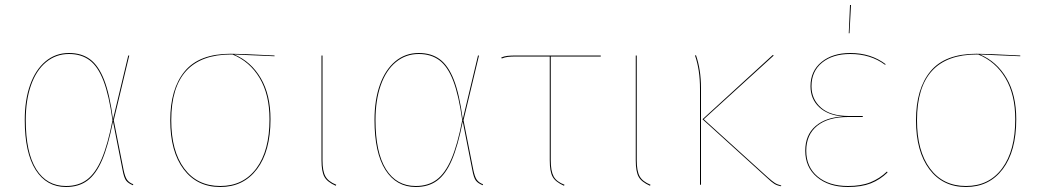

<svg xmlns="http://www.w3.org/2000/svg" viewBox="-20 -739 4170 768"><path d="M432 -262 493 -517H497L435 -258L474 -61Q480 -31 488.5 -19.5Q497 -8 513 -2L512 2Q494 -5 485 -16Q476 -27 470 -60L432 -253Q413 -156 388.5 -99Q364 -42 329.5 -16.5Q295 9 244 9Q166 9 122.5 -59.5Q79 -128 79 -259Q79 -339 100.5 -399.5Q122 -460 162 -493.5Q202 -527 256 -527Q306 -527 340 -502Q374 -477 396.5 -419.5Q419 -362 432 -262ZM83 -259Q83 -129 125 -62Q167 5 244 5Q294 5 328 -20.5Q362 -46 386.5 -103Q411 -160 430 -258Q416 -358 394 -415.5Q372 -473 338.5 -498Q305 -523 256 -523Q204 -523 164.5 -490.5Q125 -458 104 -398Q83 -338 83 -259Z M1078 -514 917 -521Q984 -493 1023 -426.5Q1062 -360 1062 -262Q1062 -134 1008 -62.5Q954 9 861 9Q768 9 714.5 -62Q661 -133 661 -258Q661 -384 719 -454Q777 -524 903 -524Q945 -524 1078 -517ZM910 -521H904Q665 -521 665 -258Q665 -135 717 -65Q769 5 861 5Q953 5 1005.5 -65.5Q1058 -136 1058 -262Q1058 -361 1018.5 -427Q979 -493 910 -521Z M1270 -98Q1270 -55 1281.5 -34Q1293 -13 1325 0L1323 4Q1289 -11 1277.5 -32Q1266 -53 1266 -98V-517H1270Z M1831 -262 1892 -517H1896L1834 -258L1873 -61Q1879 -31 1887.5 -19.5Q1896 -8 1912 -2L1911 2Q1893 -5 1884 -16Q1875 -27 1869 -60L1831 -253Q1812 -156 1787.5 -99Q1763 -42 1728.5 -16.5Q1694 9 1643 9Q1565 9 1521.5 -59.5Q1478 -128 1478 -259Q1478 -339 1499.5 -399.5Q1521 -460 1561 -493.5Q1601 -527 1655 -527Q1705 -527 1739 -502Q1773 -477 1795.5 -419.5Q1818 -362 1831 -262ZM1482 -259Q1482 -129 1524 -62Q1566 5 1643 5Q1693 5 1727 -20.5Q1761 -46 1785.5 -103Q1810 -160 1829 -258Q1815 -358 1793 -415.5Q1771 -473 1737.5 -498Q1704 -523 1655 -523Q1603 -523 1563.5 -490.5Q1524 -458 1503 -398Q1482 -338 1482 -259Z M2183 -513V-98Q2183 -55 2194.5 -33.5Q2206 -12 2238 0L2236 4Q2202 -11 2190.5 -32Q2179 -53 2179 -98V-513H2048Q2024 -513 2011.5 -511.5Q1999 -510 1987 -505L1985 -509Q1997 -514 2010 -515.5Q2023 -517 2047 -517H2383V-513Z M2527 -98Q2527 -55 2538.5 -34Q2550 -13 2582 0L2580 4Q2546 -11 2534.5 -32Q2523 -53 2523 -98V-517H2527Z M2795 -262 3051 -30Q3069 -14 3079 -7.5Q3089 -1 3105 3L3104 6Q3088 3 3077.5 -3.5Q3067 -10 3049 -27L2790 -262L3071 -519L3075 -517ZM2784 -387V0H2780V-383Q2780 -460 2760 -517L2764 -518Q2784 -460 2784 -387Z M3523 -482 3520 -480Q3462 -523 3381 -523Q3311 -523 3268.5 -488.5Q3226 -454 3226 -394Q3226 -342 3264 -308.5Q3302 -275 3375 -275H3431V-271H3373Q3292 -271 3248.5 -235.5Q3205 -200 3205 -136Q3205 -71 3250.5 -33Q3296 5 3372 5Q3425 5 3462 -10Q3499 -25 3528 -53L3530 -49Q3500 -20 3463 -5.5Q3426 9 3372 9Q3295 9 3248 -30.5Q3201 -70 3201 -136Q3201 -199 3242 -234.5Q3283 -270 3353 -273Q3291 -278 3256.5 -310.5Q3222 -343 3222 -394Q3222 -455 3266 -491Q3310 -527 3381 -527Q3464 -527 3523 -482ZM3384 -719 3378 -606H3375L3380 -719Z M4061 -514 3900 -521Q3967 -493 4006 -426.5Q4045 -360 4045 -262Q4045 -134 3991 -62.5Q3937 9 3844 9Q3751 9 3697.5 -62Q3644 -133 3644 -258Q3644 -384 3702 -454Q3760 -524 3886 -524Q3928 -524 4061 -517ZM3893 -521H3887Q3648 -521 3648 -258Q3648 -135 3700 -65Q3752 5 3844 5Q3936 5 3988.5 -65.5Q4041 -136 4041 -262Q4041 -361 4001.5 -427Q3962 -493 3893 -521Z"/></svg>

Font: FiraGO Four
Style: Regular
Weight: 100
Designer: bBox Type
Foundry: bBox Type GmbH
Version: Version 1.001